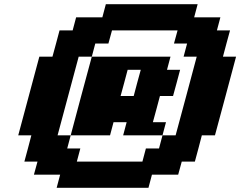

<svg xmlns="http://www.w3.org/2000/svg" viewBox="-20 -895 1145 915"><path d="M250 0H687.5L704.1 -62.5H829.1L846.2 -125H908.7Q914.6 -145.5 925.5 -187.3Q936.5 -229 941.9 -250H1004.4Q1021.5 -312.5 1054.9 -437.5Q1088.4 -562.5 1105 -625H1042.5Q1047.9 -645.5 1059.1 -687.3Q1070.3 -729 1076.2 -750H1013.7L1030.3 -812.5H905.3L921.9 -875H484.4L467.8 -812.5H342.8L326.2 -750H263.7Q258.3 -729.5 247.1 -687.7Q235.8 -646 230 -625H167.5Q150.9 -562.5 117.2 -437.5Q83.5 -312.5 66.9 -250H129.4Q124 -229 113 -187.3Q102.1 -145.5 96.2 -125H158.7L141.6 -62.5H266.6ZM658.7 -125H346.2L362.8 -187.5H300.3L316.9 -250H254.4Q271 -312.5 304.7 -437.5Q338.4 -562.5 355 -625H417.5Q400.4 -562.5 366.9 -437.5Q333.5 -312.5 316.9 -250H504.4L521 -312.5H583.5L566.9 -250H754.4L737.8 -187.5H675.3ZM816.9 -250H754.4L771 -312.5H708.5Q714.4 -333.5 725.6 -375.2Q736.8 -417 742.2 -437.5H804.7Q810.5 -458.5 821.8 -500.2Q833 -542 838.4 -562.5H775.9L792.5 -625H417.5L434.1 -687.5H496.6L513.7 -750H826.2L809.1 -687.5H871.6L855 -625H917.5Q900.9 -562.5 867.4 -437.5Q834 -312.5 816.9 -250ZM617.2 -437.5H554.7Q560.5 -458.5 571.8 -500.2Q583 -542 588.4 -562.5H650.9Q645 -542 633.8 -500.2Q622.6 -458.5 617.2 -437.5Z"/></svg>

Font: Faithful 32x
Style: SemiboldOblique
Weight: 400
Foundry: Faithful Resource Pack
Version: Version 1.0; January 27, 2023